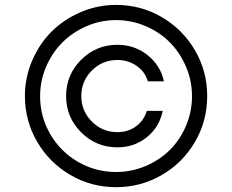

<svg xmlns="http://www.w3.org/2000/svg" viewBox="-20 -759 955 790"><path d="M457.5 11.2Q356 11.2 269.5 -39.1Q183.1 -89.4 132.8 -175.8Q82.5 -262.2 82.5 -363.8Q82.5 -439.9 112.3 -509.5Q142.1 -579.1 192.4 -629.2Q242.7 -679.2 312 -709Q381.3 -738.8 457.5 -738.8Q559.6 -738.8 645.8 -688.5Q731.9 -638.2 782.2 -552Q832.5 -465.8 832.5 -363.8Q832.5 -261.7 782.5 -175.5Q732.4 -89.4 646 -39.1Q559.6 11.2 457.5 11.2ZM457.5 -51.3Q521.5 -51.3 579.3 -75.9Q637.2 -100.6 679.2 -142.3Q721.2 -184.1 745.6 -241.9Q770 -299.8 770 -363.3Q770 -427.2 745.1 -485.1Q720.2 -543 678.5 -585Q636.7 -627 578.9 -651.6Q521 -676.3 457.5 -676.3Q394 -676.3 336.4 -651.4Q278.8 -626.5 236.8 -584.5Q194.8 -542.5 169.9 -484.6Q145 -426.8 145 -363.3Q145 -278.8 186.8 -207Q228.5 -135.3 300.5 -93.3Q372.6 -51.3 457.5 -51.3ZM462.9 -574.7Q533.7 -574.7 587.2 -532.2Q640.6 -489.7 654.3 -424.3H588.4Q577.1 -463.4 542.5 -487.8Q507.8 -512.2 462.9 -512.2Q401.4 -512.2 357.9 -468.8Q314.5 -425.3 314.5 -363.8Q314.5 -302.2 357.9 -258.8Q401.4 -215.3 462.9 -215.3Q507.3 -215.3 539.8 -239.3Q572.3 -263.2 584 -302.7H649.4Q636.2 -236.8 584.7 -194.8Q533.2 -152.8 462.9 -152.8Q375.5 -152.8 313.7 -214.6Q252 -276.4 252 -363.8Q252 -451.2 313.7 -512.9Q375.5 -574.7 462.9 -574.7Z"/></svg>

Font: Interop Light
Style: Regular
Weight: 300
Designer: Rasmus Andersson, Google, Jang Haemin
Foundry: jhaemin
Version: Version 1.007